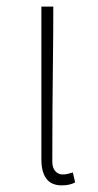

<svg xmlns="http://www.w3.org/2000/svg" viewBox="-20 -547 295 580"><path d="M166 13Q147 13 133.5 5Q120 -3 112.5 -20.5Q105 -38 105 -66V-527H141Q141 -448 140 -370.5Q139 -293 138.5 -215.5Q138 -138 138 -59Q138 -40 147 -30Q156 -20 169 -20Q177 -20 183.5 -21.5Q190 -23 200 -26L207 4Q200 8 190 10.5Q180 13 166 13Z"/></svg>

Font: Noto Sans HK Thin
Style: Regular
Weight: 100
Designer: Ryoko NISHIZUKA 西塚涼子 (kana, bopomofo & ideographs); Paul D. Hunt (Latin, Greek & Cyrillic); Sandoll Communications 산돌커뮤니
Foundry: Adobe
Version: Version 2.004-H2;hotconv 1.0.118;makeotfexe 2.5.65603